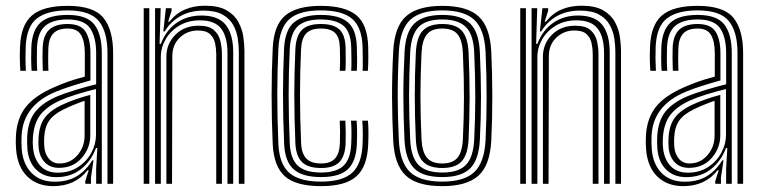

<svg xmlns="http://www.w3.org/2000/svg" viewBox="-20 -628 2610 656"><path d="M347.2 0V-446.5Q347.2 -519.8 317.6 -556.1Q288 -592.5 211 -592.5Q142 -592.5 106.4 -565.2Q70.8 -538 67.8 -468.2Q67 -447.2 67.1 -427.1Q67.2 -407 68.5 -386H49.5Q48 -409 47.8 -428Q47.5 -447 48.5 -469Q51.5 -543.5 89.8 -575.8Q128 -608 211 -608Q300 -608 333.2 -567.2Q366.5 -526.5 366.5 -446.5V0ZM308.5 0V-51.5L312.5 -122.2H308Q290.8 -76.5 255.9 -49.5Q221 -22.5 171.5 -22.8Q130 -22.8 103.6 -48.5Q77.2 -74.2 73.5 -120Q72 -141 73 -163Q76.2 -215.8 101.1 -246.8Q126 -277.8 177.8 -299.8Q201.5 -309.5 238.4 -320.8Q275.2 -332 308.5 -340V-446.5Q308.5 -501 288 -531.2Q267.5 -561.5 211 -561.5Q159.5 -561.5 134 -539.2Q108.5 -517 106.5 -465.8Q106 -450.8 105.9 -429.4Q105.8 -408 107.2 -386H88Q86.5 -407 86.5 -428.6Q86.5 -450.2 87 -466Q89.5 -524.8 118.5 -550.9Q147.5 -577 211 -577Q277 -577 302.4 -544.1Q327.8 -511.2 327.8 -446.5V0ZM161.8 8Q107.8 8 73.9 -24.4Q40 -56.8 35 -117.2Q33 -141.5 34.5 -166Q38.2 -224.8 68.4 -262.8Q98.5 -300.8 164 -329.5Q187.2 -339.8 211.2 -348.5Q235.2 -357.2 269.8 -366.2V-446.5Q269.8 -485.5 257.1 -508Q244.5 -530.5 211 -530.5Q177.8 -530.5 162.1 -513.6Q146.5 -496.8 145.2 -463.8Q144.8 -452.5 144.6 -430.6Q144.5 -408.8 145.5 -386H126.2Q125.2 -408.2 125.2 -429.6Q125.2 -451 125.8 -465.2Q127.5 -507.2 148.2 -526.6Q169 -546 211 -546Q256.2 -546 272.6 -519.4Q289 -492.8 289 -446.5V-353.2Q257.2 -344.5 226 -334.5Q194.8 -324.5 171 -314.8Q58.5 -268 53.8 -164.5Q53.2 -153.5 53.2 -141.9Q53.2 -130.2 54.2 -118.8Q58.2 -67.2 87.8 -37.2Q117.2 -7.2 166.8 -7.2Q212.2 -7.2 243.4 -26.6Q274.5 -46 295 -80H299.5L290.8 -21.5V0H271.5L271.2 -8.8L283 -46.5H279.2Q237.2 8 161.8 8ZM177.2 -38Q217.2 -38 246.6 -57.1Q276 -76.2 292 -105.9Q308 -135.5 308 -167.5V-323.8Q276.2 -316.2 242 -305.6Q207.8 -295 184.5 -284.5Q140.2 -264.2 118.2 -236Q96.2 -207.8 92.5 -160.2Q91 -140.5 93 -121.2Q97.2 -83.2 118.8 -60.6Q140.2 -38 177.2 -38ZM181.2 -54.5Q150.8 -54.5 132.8 -73.8Q114.8 -93 112 -123.5Q110.5 -141.8 111.8 -158.8Q114.5 -202 133.9 -226.9Q153.2 -251.8 191.2 -269.5Q238 -291 288.5 -303.8V-166Q288.5 -121.8 259.1 -88.1Q229.8 -54.5 181.2 -54.5ZM183.5 -69.5Q220 -69.5 244.5 -97.6Q269 -125.8 269 -164.5V-283.5Q234.5 -272 198.5 -254.8Q163.5 -237.8 148.1 -215.9Q132.8 -194 131 -158Q130 -141.8 131.5 -125Q133.5 -102 147 -85.8Q160.5 -69.5 183.5 -69.5Z M796 0V-450Q796 -471.2 792.5 -495.8Q789 -520.2 777.1 -542.1Q765.2 -564 740.9 -577.9Q716.5 -591.8 675 -591.8Q630 -591.8 596.5 -573Q563 -554.2 542.5 -520.5H538L546.8 -600H566.2V-591L554.5 -554H558.8Q581.5 -582.5 611.9 -595.5Q642.2 -608.5 680.5 -608.5Q727 -608.5 754.1 -592.9Q781.2 -577.2 794.4 -553Q807.5 -528.8 811.4 -502.1Q815.2 -475.5 815.2 -453V0ZM471 0V-600H490.2V0ZM509.8 0V-600H529L525.2 -478.2H529.8Q546.8 -524 583.1 -549.6Q619.5 -575.2 669.2 -575Q727.2 -574.5 752 -542.1Q776.8 -509.8 776.8 -449V0H757.2V-446.8Q757.2 -502 735.6 -530.2Q714 -558.5 663.2 -558.5Q622.8 -558.5 592.6 -540.5Q562.5 -522.5 546 -493.9Q529.5 -465.2 529.5 -433.2V0ZM548.5 0V-434.5Q548.5 -478.5 579.4 -509.4Q610.2 -540.2 658.8 -540.2Q694.5 -540.2 711.4 -524.9Q728.2 -509.5 733.2 -487Q738.2 -464.5 738.2 -443.8V0H718.8V-442.8Q718.8 -462 714.8 -480.6Q710.8 -499.2 697.4 -511.5Q684 -523.8 656.2 -523.8Q619.8 -523.8 594.2 -499.4Q568.8 -475 568.8 -436L567.8 0Z M1077 8Q991.5 8 953.6 -25.4Q915.8 -58.8 911.8 -134.8Q908 -220 908 -302.5Q908 -385 911.8 -464.2Q916 -543.5 955.5 -575.8Q995 -608 1076 -608Q1158.5 -608 1197.2 -576.2Q1236 -544.5 1238 -467.8Q1238.5 -450.8 1238.4 -428.8Q1238.2 -406.8 1237 -386H1218.8Q1219.8 -402 1219.5 -422.5Q1219.2 -443 1218.8 -467.2Q1216.8 -534.2 1183.5 -563.4Q1150.2 -592.5 1076 -592.5Q1002.2 -592.5 968.6 -562.5Q935 -532.5 931.2 -463.2Q927.5 -389 927.4 -307.5Q927.2 -226 931.2 -135.2Q934.5 -66.8 968.8 -37.1Q1003 -7.5 1077 -7.5Q1150 -7.5 1182.9 -37.4Q1215.8 -67.2 1218.8 -135Q1219.8 -159.2 1219.5 -179.5Q1219.2 -199.8 1217.8 -215.8H1237Q1240.2 -184 1238 -134.2Q1234.8 -58 1197.2 -25Q1159.8 8 1077 8ZM1077 -23Q1013.2 -23 983.4 -49.5Q953.5 -76 950.8 -136.2Q946.8 -227.2 946.9 -306.2Q947 -385.2 950.5 -461.8Q953.8 -526 984.4 -551.5Q1015 -577 1076 -577Q1139 -577 1168.4 -552Q1197.8 -527 1199.2 -466.8Q1200 -444 1200.1 -424.1Q1200.2 -404.2 1199 -386H1180Q1181 -402.2 1180.8 -422.8Q1180.5 -443.2 1180 -466.2Q1178.5 -519.5 1152.9 -540.5Q1127.2 -561.5 1076 -561.5Q1022.2 -561.5 997.5 -538.2Q972.8 -515 970 -460.8Q966.2 -381.2 966.2 -303.6Q966.2 -226 970 -137.8Q972.5 -85.5 997.5 -62Q1022.5 -38.5 1077 -38.5Q1128 -38.5 1152.8 -61Q1177.5 -83.5 1180 -135.8Q1181 -157 1180.9 -176.9Q1180.8 -196.8 1179.2 -215.8H1198.5Q1201.2 -180.5 1199.2 -135.2Q1196.8 -76 1168.2 -49.5Q1139.8 -23 1077 -23ZM1077 -54Q1032 -54 1011.6 -74.5Q991.2 -95 989.2 -138.5Q985.5 -229.5 985.5 -303.6Q985.5 -377.8 989.2 -460.2Q991.5 -506 1011.8 -526Q1032 -546 1076 -546Q1119 -546 1139.2 -527.8Q1159.5 -509.5 1160.8 -464.8Q1161 -448 1161.2 -426.4Q1161.5 -404.8 1160.2 -386H1140.8Q1142 -405 1141.9 -424.8Q1141.8 -444.5 1141.2 -464.5Q1140.5 -499.5 1125.4 -515Q1110.2 -530.5 1076 -530.5Q1041.8 -530.5 1026 -513.6Q1010.2 -496.8 1008.5 -458Q1005 -379 1005 -304Q1005 -229 1008.8 -139.5Q1010.2 -103.8 1026.4 -86.6Q1042.5 -69.5 1077 -69.5Q1110 -69.5 1125 -86.8Q1140 -104 1141.2 -137.8Q1142.8 -176.8 1140.8 -215.8H1160Q1161 -198.8 1161.2 -178.2Q1161.5 -157.8 1160.8 -137.2Q1159 -94.5 1139.4 -74.2Q1119.8 -54 1077 -54Z M1491.2 8Q1404 8 1365.8 -28.8Q1327.5 -65.5 1323.5 -147.5Q1319.8 -222.5 1319.5 -296.4Q1319.2 -370.2 1323.5 -452.5Q1327.8 -537.8 1367.9 -572.9Q1408 -608 1491.2 -608Q1576 -608 1615.1 -572.1Q1654.2 -536.2 1658.5 -452.2Q1662 -374.8 1662.1 -298.8Q1662.2 -222.8 1658.5 -147.5Q1654 -62.2 1613.9 -27.1Q1573.8 8 1491.2 8ZM1491.2 -7.5Q1566 -7.5 1600.5 -40.1Q1635 -72.8 1639 -148.8Q1642.5 -220.2 1642.6 -294.4Q1642.8 -368.5 1639 -451.2Q1635.2 -527 1600.9 -559.8Q1566.5 -592.5 1491.2 -592.5Q1416 -592.5 1381.4 -560Q1346.8 -527.5 1342.8 -451.2Q1338.5 -365 1338.9 -293.6Q1339.2 -222.2 1342.8 -148.5Q1346.5 -73.2 1380.8 -40.4Q1415 -7.5 1491.2 -7.5ZM1491.2 -23Q1424.2 -23 1394.9 -53Q1365.5 -83 1362 -150Q1358.5 -226 1358.2 -297.1Q1358 -368.2 1362.2 -450.2Q1365.8 -519.2 1396.2 -548.1Q1426.8 -577 1491.2 -577Q1556 -577 1586.1 -547.9Q1616.2 -518.8 1619.5 -450.5Q1623.2 -370.8 1623.4 -299.1Q1623.5 -227.5 1619.5 -149.8Q1616 -81.8 1586.1 -52.4Q1556.2 -23 1491.2 -23ZM1491.2 -38.5Q1546.5 -38.5 1571.9 -64.6Q1597.2 -90.8 1600.2 -151.5Q1603.8 -223.8 1603.9 -294.4Q1604 -365 1600.2 -449Q1597.5 -511 1571.2 -536.2Q1545 -561.5 1491.2 -561.5Q1434.2 -561.5 1409.4 -534.8Q1384.5 -508 1381.5 -448.8Q1377.8 -372.8 1377.6 -302Q1377.5 -231.2 1381.5 -150.5Q1384.5 -90.2 1410.1 -64.4Q1435.8 -38.5 1491.2 -38.5ZM1491.2 -54Q1445.5 -54 1424.5 -76.6Q1403.5 -99.2 1400.8 -151Q1397.2 -229.5 1397.1 -299.4Q1397 -369.2 1400.8 -448.2Q1403.5 -501.5 1425 -523.8Q1446.5 -546 1491.2 -546Q1536.5 -546 1557.5 -523.4Q1578.5 -500.8 1581 -448.2Q1584.8 -363 1584.5 -292.5Q1584.2 -222 1581 -152Q1578.2 -99.2 1557.2 -76.6Q1536.2 -54 1491.2 -54ZM1491.2 -69.5Q1526.5 -69.5 1542.9 -88.9Q1559.2 -108.2 1561.5 -152.8Q1565 -224.8 1565.2 -292.9Q1565.5 -361 1561.5 -447.2Q1559.5 -491 1543.4 -510.8Q1527.2 -530.5 1491.2 -530.5Q1454.8 -530.5 1438.6 -510.6Q1422.5 -490.8 1420.2 -447.5Q1416.5 -367.5 1416.5 -299.6Q1416.5 -231.8 1420.2 -151.8Q1422.5 -108.5 1438.8 -89Q1455 -69.5 1491.2 -69.5Z M2082.5 0V-450Q2082.5 -471.2 2079 -495.8Q2075.5 -520.2 2063.6 -542.1Q2051.8 -564 2027.4 -577.9Q2003 -591.8 1961.5 -591.8Q1916.5 -591.8 1883 -573Q1849.5 -554.2 1829 -520.5H1824.5L1833.2 -600H1852.8V-591L1841 -554H1845.2Q1868 -582.5 1898.4 -595.5Q1928.8 -608.5 1967 -608.5Q2013.5 -608.5 2040.6 -592.9Q2067.8 -577.2 2080.9 -553Q2094 -528.8 2097.9 -502.1Q2101.8 -475.5 2101.8 -453V0ZM1757.5 0V-600H1776.8V0ZM1796.2 0V-600H1815.5L1811.8 -478.2H1816.2Q1833.2 -524 1869.6 -549.6Q1906 -575.2 1955.8 -575Q2013.8 -574.5 2038.5 -542.1Q2063.2 -509.8 2063.2 -449V0H2043.8V-446.8Q2043.8 -502 2022.1 -530.2Q2000.5 -558.5 1949.8 -558.5Q1909.2 -558.5 1879.1 -540.5Q1849 -522.5 1832.5 -493.9Q1816 -465.2 1816 -433.2V0ZM1835 0V-434.5Q1835 -478.5 1865.9 -509.4Q1896.8 -540.2 1945.2 -540.2Q1981 -540.2 1997.9 -524.9Q2014.8 -509.5 2019.8 -487Q2024.8 -464.5 2024.8 -443.8V0H2005.2V-442.8Q2005.2 -462 2001.2 -480.6Q1997.2 -499.2 1983.9 -511.5Q1970.5 -523.8 1942.8 -523.8Q1906.2 -523.8 1880.8 -499.4Q1855.2 -475 1855.2 -436L1854.2 0Z M2499.8 0V-446.5Q2499.8 -519.8 2470.1 -556.1Q2440.5 -592.5 2363.5 -592.5Q2294.5 -592.5 2258.9 -565.2Q2223.2 -538 2220.2 -468.2Q2219.5 -447.2 2219.6 -427.1Q2219.8 -407 2221 -386H2202Q2200.5 -409 2200.2 -428Q2200 -447 2201 -469Q2204 -543.5 2242.2 -575.8Q2280.5 -608 2363.5 -608Q2452.5 -608 2485.8 -567.2Q2519 -526.5 2519 -446.5V0ZM2461 0V-51.5L2465 -122.2H2460.5Q2443.2 -76.5 2408.4 -49.5Q2373.5 -22.5 2324 -22.8Q2282.5 -22.8 2256.1 -48.5Q2229.8 -74.2 2226 -120Q2224.5 -141 2225.5 -163Q2228.8 -215.8 2253.6 -246.8Q2278.5 -277.8 2330.2 -299.8Q2354 -309.5 2390.9 -320.8Q2427.8 -332 2461 -340V-446.5Q2461 -501 2440.5 -531.2Q2420 -561.5 2363.5 -561.5Q2312 -561.5 2286.5 -539.2Q2261 -517 2259 -465.8Q2258.5 -450.8 2258.4 -429.4Q2258.2 -408 2259.8 -386H2240.5Q2239 -407 2239 -428.6Q2239 -450.2 2239.5 -466Q2242 -524.8 2271 -550.9Q2300 -577 2363.5 -577Q2429.5 -577 2454.9 -544.1Q2480.2 -511.2 2480.2 -446.5V0ZM2314.2 8Q2260.2 8 2226.4 -24.4Q2192.5 -56.8 2187.5 -117.2Q2185.5 -141.5 2187 -166Q2190.8 -224.8 2220.9 -262.8Q2251 -300.8 2316.5 -329.5Q2339.8 -339.8 2363.8 -348.5Q2387.8 -357.2 2422.2 -366.2V-446.5Q2422.2 -485.5 2409.6 -508Q2397 -530.5 2363.5 -530.5Q2330.2 -530.5 2314.6 -513.6Q2299 -496.8 2297.8 -463.8Q2297.2 -452.5 2297.1 -430.6Q2297 -408.8 2298 -386H2278.8Q2277.8 -408.2 2277.8 -429.6Q2277.8 -451 2278.2 -465.2Q2280 -507.2 2300.8 -526.6Q2321.5 -546 2363.5 -546Q2408.8 -546 2425.1 -519.4Q2441.5 -492.8 2441.5 -446.5V-353.2Q2409.8 -344.5 2378.5 -334.5Q2347.2 -324.5 2323.5 -314.8Q2211 -268 2206.2 -164.5Q2205.8 -153.5 2205.8 -141.9Q2205.8 -130.2 2206.8 -118.8Q2210.8 -67.2 2240.2 -37.2Q2269.8 -7.2 2319.2 -7.2Q2364.8 -7.2 2395.9 -26.6Q2427 -46 2447.5 -80H2452L2443.2 -21.5V0H2424L2423.8 -8.8L2435.5 -46.5H2431.8Q2389.8 8 2314.2 8ZM2329.8 -38Q2369.8 -38 2399.1 -57.1Q2428.5 -76.2 2444.5 -105.9Q2460.5 -135.5 2460.5 -167.5V-323.8Q2428.8 -316.2 2394.5 -305.6Q2360.2 -295 2337 -284.5Q2292.8 -264.2 2270.8 -236Q2248.8 -207.8 2245 -160.2Q2243.5 -140.5 2245.5 -121.2Q2249.8 -83.2 2271.2 -60.6Q2292.8 -38 2329.8 -38ZM2333.8 -54.5Q2303.2 -54.5 2285.2 -73.8Q2267.2 -93 2264.5 -123.5Q2263 -141.8 2264.2 -158.8Q2267 -202 2286.4 -226.9Q2305.8 -251.8 2343.8 -269.5Q2390.5 -291 2441 -303.8V-166Q2441 -121.8 2411.6 -88.1Q2382.2 -54.5 2333.8 -54.5ZM2336 -69.5Q2372.5 -69.5 2397 -97.6Q2421.5 -125.8 2421.5 -164.5V-283.5Q2387 -272 2351 -254.8Q2316 -237.8 2300.6 -215.9Q2285.2 -194 2283.5 -158Q2282.5 -141.8 2284 -125Q2286 -102 2299.5 -85.8Q2313 -69.5 2336 -69.5Z"/></svg>

Font: Big Shoulders Inline Text SemiBold
Style: Regular
Weight: 600
Designer: Patric King
Foundry: XO Type Co
Version: Version 1.000